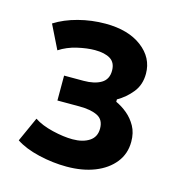

<svg xmlns="http://www.w3.org/2000/svg" viewBox="-79 -781 578 618"><g transform="rotate(15 210.0 -471.5)"><path d="M196 -233Q150 -233 103 -244Q56 -255 26 -275L63 -357Q87 -341 124.5 -332Q162 -323 192 -323Q226 -323 247.5 -337Q269 -351 269 -379Q269 -409 246.5 -420Q224 -431 186 -431H113V-514H178Q214 -514 236 -527Q258 -540 258 -569Q258 -596 239.5 -607.5Q221 -619 188 -619Q162 -619 129.5 -611.5Q97 -604 71 -587L32 -666Q65 -687 109 -698.5Q153 -710 199 -710Q275 -710 320.5 -675.5Q366 -641 366 -588Q366 -551 345.5 -525.5Q325 -500 297 -484V-476Q317 -467 335 -452Q353 -437 365 -415.5Q377 -394 377 -364Q377 -324 353.5 -294.5Q330 -265 289.5 -249Q249 -233 196 -233Z"/></g></svg>

Font: Nunito Sans 7pt Condensed ExtraBold
Style: Regular
Weight: 800
Width: 3
Designer: Vernon Adams
Foundry: Vernon Adams
Version: Version 3.101;gftools[0.9.27]